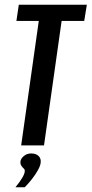

<svg xmlns="http://www.w3.org/2000/svg" viewBox="-20 -611 385 807"><path d="M69 0 143 -523H49L59 -591H345L334 -523H239L165 0ZM45 176Q64 153 74 135.5Q84 118 84 109Q85 102 80 97.5Q75 93 70 86Q65 79 66 68Q67 56 80 45Q93 34 111 34Q131 34 142 44.5Q153 55 151 72Q150 85 139.5 104Q129 123 114 142Q99 161 84 176Z"/></svg>

Font: Alumni Sans SemiBold
Style: Italic
Weight: 600
Italic angle: -8°
Version: Version 1.016